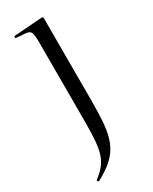

<svg xmlns="http://www.w3.org/2000/svg" viewBox="-196 -564 671 844"><g transform="rotate(-30 139.5 -142.0)"><path d="M37 233 31 224Q58 204 74.5 184Q91 164 100 138.5Q109 113 112.5 74.5Q116 36 116 -22V-430Q116 -467 110 -479Q104 -491 83 -492L34 -496L35 -506L182 -517L187 -512V-91Q187 -22 182.5 27.5Q178 77 163 113.5Q148 150 117.5 178.5Q87 207 37 233Z"/></g></svg>

Font: Literata 72pt Light
Style: Regular
Weight: 300
Designer: Latin by Veronika Burian and Jose Scaglione. Greek by Irene Vlachou. Cyrillic by Vera Evstafieva.
Foundry: TypeTogether
Version: Version 3.002